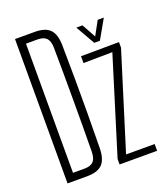

<svg xmlns="http://www.w3.org/2000/svg" viewBox="-145 -900 866 1000"><g transform="rotate(-20 288.0 -400.0)"><path d="M56 0V-800H165Q223.5 -800 249.5 -773.2Q275.5 -746.5 276.5 -685Q278 -583.5 278.5 -491.8Q279 -400 278.5 -308.5Q278 -217 276.5 -115.5Q275.5 -53.5 249.2 -26.8Q223 0 164 0ZM101.5 -42H164Q199.5 -42 215 -58.5Q230.5 -75 231 -112Q232 -184 232.2 -256Q232.5 -328 232.5 -400Q232.5 -472 232.2 -544.2Q232 -616.5 231 -688.5Q230.5 -725 215 -741.5Q199.5 -758 165 -758H101.5ZM344.5 0V-30.5L509 -562.5L348.5 -560.5V-598.5L559.5 -600V-569L394 -37.5H552.5V0ZM437 -640.5 376.5 -747H410.5L453 -670L495 -747H529L468.5 -640.5Z"/></g></svg>

Font: Big Shoulders Display Thin Light
Style: Regular
Weight: 300
Version: Version 2.002